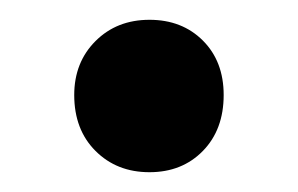

<svg xmlns="http://www.w3.org/2000/svg" viewBox="-20 -353 301 194"><path d="M55 -257Q55 -290 76.5 -311.5Q98 -333 131 -333Q164 -333 185 -312Q206 -291 206 -257Q206 -222 185 -200.5Q164 -179 131 -179Q98 -179 76.5 -200.5Q55 -222 55 -257Z"/></svg>

Font: Montserrat Ace
Style: Bold
Weight: 600
Designer: Julieta Ulanovsky
Foundry: Julieta Ulanovsky
Version: Version 1